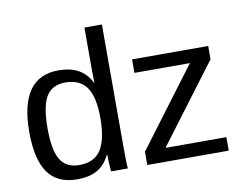

<svg xmlns="http://www.w3.org/2000/svg" viewBox="-79 -834 1207 951"><g transform="rotate(-10 524.5 -358.0)"><path d="M400.9 -85H402.8C402.8 -71.3 403.4 -55 404.5 -36.1C405.7 -17.3 406.7 -5.2 407.7 0H491.7C489.7 -17.6 488.8 -53.9 488.8 -108.9V-724.6H400.9V-505.4L401.9 -446.3H400.9C384.6 -478.2 363.1 -501.5 336.4 -516.1C309.7 -530.8 276.4 -538.1 236.3 -538.1C106.8 -538.1 42 -446 42 -261.7C42 -170.6 57.7 -102.5 89.1 -57.6C120.5 -12.7 169.6 9.8 236.3 9.8C276 9.8 309.3 2.4 336.2 -12.2C363 -26.9 384.6 -51.1 400.9 -85ZM134.3 -264.6C134.3 -338.2 144.1 -391.4 163.8 -424.1C183.5 -456.8 215.5 -473.1 259.8 -473.1C308.9 -473.1 344.7 -456.9 367.2 -424.3C389.6 -391.8 400.9 -340.5 400.9 -270.5C400.9 -197.9 389.6 -144.4 367.2 -109.9C344.7 -75.4 308.6 -58.1 258.8 -58.1C214.8 -58.1 183.1 -74.1 163.6 -106C144 -137.9 134.3 -190.8 134.3 -264.6ZM589.4 0H999V-67.9H692.9L988.8 -461.4V-528.3H606V-460.4H884.8L589.4 -66.9Z"/></g></svg>

Font: Arimo
Style: Regular
Weight: 400
Designer: Steve Matteson
Foundry: Monotype Imaging Inc.
Version: Version 1.32